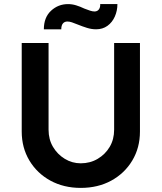

<svg xmlns="http://www.w3.org/2000/svg" viewBox="-20 -911 789 937"><path d="M86 -269V-701H217V-278Q217 -231 238.5 -194.5Q260 -158 296 -136Q332 -114 374 -114Q420 -114 457 -136Q494 -158 515.5 -194.5Q537 -231 537 -278V-701H663V-269Q663 -190 625.5 -127.5Q588 -65 523 -29.5Q458 6 374 6Q291 6 226 -29.5Q161 -65 123.5 -127.5Q86 -190 86 -269ZM360 -791Q343 -798 331 -802Q319 -806 309 -806Q295 -806 287 -796.5Q279 -787 279 -768H194Q194 -826 229 -858.5Q264 -891 312 -891Q332 -891 351.5 -885Q371 -879 392 -869Q407 -863 419.5 -859Q432 -855 441 -855Q455 -855 462.5 -865Q470 -875 469 -891H553Q553 -859 540.5 -830.5Q528 -802 504.5 -785Q481 -768 449 -768Q427 -768 404.5 -775Q382 -782 360 -791Z"/></svg>

Font: Mach Medium
Style: Regular
Weight: 500
Version: Version 1.002